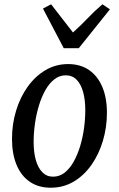

<svg xmlns="http://www.w3.org/2000/svg" viewBox="-20 -865 554 896"><path d="M298 -566Q355.5 -566 395.8 -538Q436 -510 457.5 -459.2Q479 -408.5 479 -338.5Q479 -271.5 460.5 -208.8Q442 -146 407.5 -96.5Q373 -47 324.8 -18Q276.5 11 216.5 11Q159.5 11 119 -16.8Q78.5 -44.5 57.2 -95.8Q36 -147 36 -217Q36 -285.5 55 -348.2Q74 -411 109 -460Q144 -509 192 -537.5Q240 -566 298 -566ZM287 -513.5Q257.5 -513.5 233.8 -495Q210 -476.5 192 -444.8Q174 -413 161.8 -372.8Q149.5 -332.5 143.2 -288.8Q137 -245 137 -202.5Q137 -154 147.2 -117.8Q157.5 -81.5 177.8 -61Q198 -40.5 227.5 -40.5Q257.5 -40.5 281.5 -59.2Q305.5 -78 323.5 -110Q341.5 -142 353.8 -182.2Q366 -222.5 372 -266Q378 -309.5 378 -351.5Q378 -398.5 368 -435.2Q358 -472 337.8 -492.8Q317.5 -513.5 287 -513.5ZM277.5 -640 180.5 -825 218.5 -845Q243.5 -812.5 269 -779.8Q294.5 -747 320.5 -713.5Q357.5 -746.5 388.8 -779.5Q420 -812.5 458 -845L493 -821.5L347.5 -640Z"/></svg>

Font: Merriweather 24pt SemiCondensed
Style: Italic
Weight: 400
Width: 4
Italic angle: -7.8°
Designer: Eben Sorkin
Foundry: Eben Sorkin
Version: Version 2.101